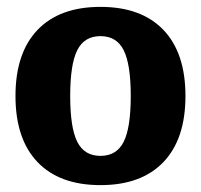

<svg xmlns="http://www.w3.org/2000/svg" viewBox="-20 -523 584 558"><path d="M455 -436Q519 -369 519 -244Q519 -119 455 -52Q391 15 272 15Q153 15 89 -52Q25 -119 25 -244Q25 -369 89 -436Q153 -503 272 -503Q391 -503 455 -436ZM339.5 -111Q360 -152 360 -244Q360 -336 339.5 -377Q319 -418 272 -418Q225 -418 204.5 -377Q184 -336 184 -244Q184 -152 204.5 -111Q225 -70 272 -70Q319 -70 339.5 -111Z"/></svg>

Font: Andada
Style: Bold
Weight: 700
Designer: Carolina Giovagnoli
Foundry: Carolina Giovagnoli
Version: Version 1.003